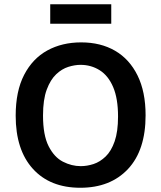

<svg xmlns="http://www.w3.org/2000/svg" viewBox="-20 -873 761 906"><path d="M359 13Q216 13 135 -76.5Q54 -166 54 -327Q54 -443 94 -520Q134 -597 203.5 -635Q273 -673 363 -673Q455 -673 523 -633.5Q591 -594 629 -517Q667 -440 667 -329Q667 -164 584 -75.5Q501 13 359 13ZM361 -89Q391 -89 421.5 -99Q452 -109 478.5 -134.5Q505 -160 521 -206Q537 -252 537 -323Q537 -408 514 -462Q491 -516 450.5 -541.5Q410 -567 360 -567Q333 -567 302.5 -557.5Q272 -548 245 -522.5Q218 -497 200.5 -450Q183 -403 183 -328Q183 -235 209.5 -183Q236 -131 277 -110Q318 -89 361 -89ZM217 -761V-853H505V-761Z"/></svg>

Font: Bricolage Grotesque 10pt SemiBold
Style: Regular
Weight: 600
Designer: Mathieu Triay
Foundry: Atelier Triay
Version: Version 1.000; ttfautohint (v1.8.4.7-5d5b);gftools[0.9.29]